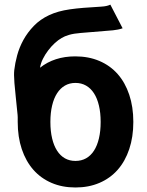

<svg xmlns="http://www.w3.org/2000/svg" viewBox="-20 -807 642 841"><path d="M310.5 14.2Q252.4 14.2 205.8 -5.9Q159.2 -25.9 126.2 -63.2Q93.3 -100.6 75.4 -153.8Q57.6 -207 57.6 -272.9Q57.6 -285.6 57.6 -293.2Q57.6 -300.8 57.1 -303.2L48.8 -384.8Q44.9 -420.9 43.2 -443.1Q41.5 -465.3 41.5 -478Q41.5 -483.4 41.7 -489.7Q42 -496.1 42.5 -500Q45.9 -530.3 55.2 -564.7Q64.5 -599.1 82.5 -632.1Q100.6 -665 128.2 -693.6Q155.8 -722.2 195.3 -740.7Q215.3 -750 237.3 -756.1Q259.3 -762.2 286.1 -766.1Q313 -770 345.9 -772.7Q378.9 -775.4 421.4 -777.8Q430.2 -778.3 435.8 -779.1Q441.4 -779.8 445.8 -780.8Q450.2 -781.7 454.1 -783Q458 -784.2 463.4 -786.6L517.1 -683.1Q507.8 -679.7 496.3 -677.5Q484.9 -675.3 475.1 -674.3L333.5 -662.6Q302.7 -660.2 282.7 -654.3Q262.7 -648.4 250 -640.6Q235.4 -632.3 220 -618.2Q204.6 -604 191.2 -586.4Q177.7 -568.8 168 -549.3Q158.2 -529.8 155.3 -510.3Q186.5 -535.2 225.1 -547.6Q263.7 -560.1 309.6 -560.1Q368.2 -560.1 415.3 -540Q462.4 -520 495.4 -482.7Q528.3 -445.3 546.1 -392.1Q564 -338.9 564 -272.9Q564 -207 546.1 -153.8Q528.3 -100.6 495.4 -63.2Q462.4 -25.9 415.5 -5.9Q368.7 14.2 310.5 14.2ZM310.5 -102.1Q336.4 -102.1 356.9 -113.5Q377.4 -125 391.6 -147Q405.8 -168.9 413.3 -200.7Q420.9 -232.4 420.9 -272.9Q420.9 -313 413.3 -344.7Q405.8 -376.5 391.6 -398.4Q377.4 -420.4 356.9 -432.1Q336.4 -443.8 310.5 -443.8Q284.7 -443.8 264.4 -432.1Q244.1 -420.4 230 -398.4Q215.8 -376.5 208.3 -344.7Q200.7 -313 200.7 -272.9Q200.7 -232.4 208.3 -200.7Q215.8 -168.9 230 -147Q244.1 -125 264.4 -113.5Q284.7 -102.1 310.5 -102.1Z"/></svg>

Font: Hack
Style: Bold
Weight: 700
Monospace: yes
Designer: Christopher Simpkins
Foundry: Christopher Simpkins
Version: Version 2.017